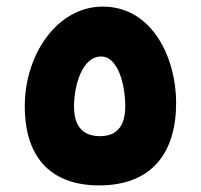

<svg xmlns="http://www.w3.org/2000/svg" viewBox="-20 -561 608 581"><path d="M280 0C439 0 513 -98 513 -250C513 -384 442 -541 291 -541C153 -541 55 -396 55 -240C55 -76 142 0 280 0ZM283 -149C240 -149 204 -169 204 -239C204 -301 228 -390 286 -390C336 -390 359 -308 359 -239C359 -188 340 -149 283 -149Z"/></svg>

Font: Noto Sans Arabic UI XBd
Style: Regular
Weight: 800
Designer: Monotype Design Team, Nadine Chahine and Nizar Qandah
Foundry: Monotype Imaging Inc.
Version: Version 2.010